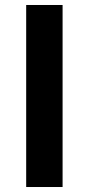

<svg xmlns="http://www.w3.org/2000/svg" viewBox="-20 -750 355 770"><path d="M85 0V-730H231V0Z"/></svg>

Font: M PLUS 1 Thin
Style: Bold
Weight: 700
Version: Version 1.001